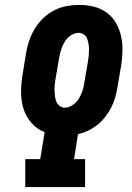

<svg xmlns="http://www.w3.org/2000/svg" viewBox="-20 -763 540 783"><path d="M83 0V-114H144L162 -224Q131 -236 108.5 -261.5Q86 -287 76 -319Q66 -351 66 -386.5Q66 -422 72 -458L86 -545Q90 -570 98.5 -595.5Q107 -621 121 -644.5Q135 -668 155 -687.5Q175 -707 199.5 -720Q224 -733 250.5 -738Q277 -743 302 -743Q333 -743 362 -736Q391 -729 414.5 -712Q438 -695 452.5 -670Q467 -645 473.5 -616.5Q480 -588 479.5 -557Q479 -526 474 -495L459 -408Q456 -387 450 -366Q444 -345 434 -325.5Q424 -306 410 -287.5Q396 -269 378 -254.5Q360 -240 340 -230.5Q320 -221 298 -216L282 -114H327V0ZM244 -324Q261 -324 277 -335Q293 -346 302 -361.5Q311 -377 316.5 -393.5Q322 -410 324 -427L339 -514Q341 -526 342 -538Q343 -550 343 -561.5Q343 -573 341 -584.5Q339 -596 335 -606Q331 -616 321.5 -622.5Q312 -629 301 -629Q284 -629 268 -618Q252 -607 243 -591.5Q234 -576 229 -559.5Q224 -543 221 -526L206 -439Q204 -427 203 -415Q202 -403 202.5 -391.5Q203 -380 204.5 -368.5Q206 -357 210.5 -347Q215 -337 224 -330.5Q233 -324 244 -324Z"/></svg>

Font: Iosevka Curly Slab Heavy
Style: Italic
Weight: 900
Italic angle: -9°
Monospace: yes
Designer: Belleve Invis
Foundry: Belleve Invis
Version: Version 22.1.2; ttfautohint (v1.8.4)